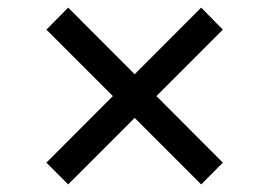

<svg xmlns="http://www.w3.org/2000/svg" viewBox="-20 -534 698 499"><path d="M502.9 -54.7 100.6 -457 157.2 -514.2 559.1 -111.3ZM157.2 -54.7 100.6 -111.3 502.9 -514.2 559.1 -457Z"/></svg>

Font: Inter 16pt
Style: Regular
Weight: 400
Version: Version 4.001;git-66647c0bb